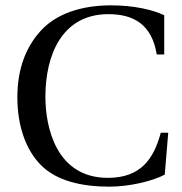

<svg xmlns="http://www.w3.org/2000/svg" viewBox="-20 -685 682 719"><path d="M45 -321C45 -211 78 -122 134 -66C192 -8 285 14 390 14C465 14 552 -7 597 -31L610 -188H582C556 -90 507 -19 384 -19C190 -19 150 -209 150 -323C150 -477 211 -632 386 -632C482 -632 549 -592 567 -481H595V-628C553 -648 482 -665 396 -665C280 -665 187 -631 131 -568C77 -508 45 -427 45 -321Z"/></svg>

Font: erewhon
Style: Regular
Weight: 400
Version: Version 1.0.0